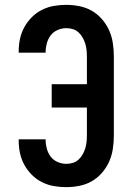

<svg xmlns="http://www.w3.org/2000/svg" viewBox="-20 -763 540 791"><path d="M253 8Q227 8 201.5 3.5Q176 -1 153 -12.5Q130 -24 111.5 -42.5Q93 -61 80.5 -83.5Q68 -106 62.5 -131.5Q57 -157 57 -183V-189H168V-186Q168 -168 173 -150Q178 -132 189 -117.5Q200 -103 217.5 -95.5Q235 -88 253 -88Q267 -88 280 -92Q293 -96 303 -105Q313 -114 320 -126Q327 -138 331 -151Q335 -164 336.5 -177.5Q338 -191 338 -205V-320H193V-416H338V-530Q338 -544 336.5 -557.5Q335 -571 331 -584Q327 -597 320 -609Q313 -621 303 -630Q293 -639 280 -643Q267 -647 253 -647Q235 -647 217.5 -639.5Q200 -632 189 -617.5Q178 -603 173 -585Q168 -567 168 -549V-546H57V-552Q57 -578 62.5 -603.5Q68 -629 80.5 -651.5Q93 -674 111.5 -692.5Q130 -711 153 -722.5Q176 -734 201.5 -738.5Q227 -743 253 -743Q280 -743 307.5 -737.5Q335 -732 358.5 -718.5Q382 -705 400.5 -683.5Q419 -662 430 -637Q441 -612 445 -584.5Q449 -557 449 -530V-205Q449 -178 445 -150.5Q441 -123 430 -98Q419 -73 400.5 -51.5Q382 -30 358.5 -16.5Q335 -3 307.5 2.5Q280 8 253 8Z"/></svg>

Font: Iosevka Term
Style: Bold
Weight: 700
Monospace: yes
Designer: Belleve Invis
Foundry: Belleve Invis
Version: Version 30.0.1